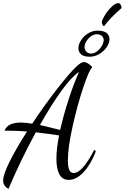

<svg xmlns="http://www.w3.org/2000/svg" viewBox="-37 -1115 794 1222"><path d="M-17 35Q-17 -4 24.5 -87Q66 -170 135 -278Q74 -283 27 -283H-8Q11 -335 96 -335Q123 -335 168 -328Q245 -444 324.5 -546.5Q404 -649 450 -692Q479 -720 498 -720Q519 -720 551 -688Q531 -672 493 -558.5Q455 -445 425 -310.5Q395 -176 395 -94Q395 -54 403.5 -34Q412 -14 432 -14Q487 -14 563 -162L573 -152Q542 -70 495.5 -20Q449 30 400 30Q360 30 341 -5.5Q322 -41 322 -104Q322 -168 339 -253Q275 -263 191 -273Q93 -93 17 87Q-17 68 -17 35ZM466 -657Q421 -629 355.5 -539Q290 -449 217 -319Q257 -311 301 -299L346 -288Q367 -382 400 -483Q433 -584 466 -657ZM462 -808Q462 -832 478.5 -858.5Q495 -885 523.5 -902.5Q552 -920 584 -920Q623 -920 641.5 -905Q660 -890 660 -866Q660 -842 642.5 -815.5Q625 -789 595.5 -771.5Q566 -754 534 -754Q497 -754 479.5 -769Q462 -784 462 -808ZM623 -860Q623 -875 611.5 -886Q600 -897 579 -897Q560 -897 542 -884Q524 -871 512.5 -852Q501 -833 501 -815Q501 -800 512 -787Q523 -774 543 -774Q562 -774 580.5 -788Q599 -802 611 -822.5Q623 -843 623 -860ZM611 -974Q611 -986 629.5 -1016.5Q648 -1047 672.5 -1071Q697 -1095 715 -1095Q734 -1095 737 -1064Q663 -1000 625 -948Q618 -951 614.5 -959.5Q611 -968 611 -974Z"/></svg>

Font: Dancing Script
Style: Regular
Weight: 400
Designer: Pablo Impallari
Foundry: Pablo Impallari
Version: Version 2.000